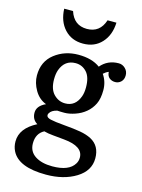

<svg xmlns="http://www.w3.org/2000/svg" viewBox="-144 -834 863 1165"><g transform="rotate(15 287.5 -251.5)"><path d="M32.7 0ZM403.3 -466.8Q446.8 -518.1 516.1 -518.1Q539.6 -518.1 557.4 -500.7Q575.2 -483.4 575.2 -457.8Q575.2 -432.1 559.8 -417.2Q544.4 -402.3 522.9 -402.3Q501.5 -402.3 486.6 -414.6Q471.7 -426.8 470.2 -452.1Q452.6 -445.3 438 -431.6Q467.3 -389.2 467.3 -335.7Q467.3 -282.2 450.9 -248.8Q434.6 -215.3 406.5 -191.7Q378.4 -168 341.3 -155.3Q304.2 -142.6 274.7 -142.6Q245.1 -142.6 230 -144Q194.8 -136.2 182.6 -114.3Q179.2 -108.9 179.2 -102.1Q179.2 -87.4 205.6 -81.1Q231.9 -74.7 293.7 -69.6Q355.5 -64.5 395.8 -57.4Q436 -50.3 465.3 -35.2Q527.3 -2.4 527.3 76.2Q527.3 154.8 450.7 201.9Q374 249 263.2 249Q89.4 249 45.9 160.6Q32.7 133.8 32.7 101.6Q32.7 18.6 133.8 -33.2Q99.1 -53.7 99.1 -96.7Q99.1 -139.6 153.3 -164.1Q107.4 -181.6 81.1 -226.8Q54.7 -272 54.7 -318.8Q54.7 -406.7 117.9 -455.8Q181.2 -504.9 266.6 -504.9Q352.1 -504.9 403.3 -466.8ZM263.2 -198.7Q327.6 -198.7 352.5 -267.1Q361.3 -290.5 361.3 -325.2Q361.3 -389.6 333 -420.4Q304.7 -451.2 263.2 -451.2Q195.3 -451.2 169.9 -382.3Q161.1 -357.4 161.1 -323.2Q161.1 -260.7 191.7 -229.7Q222.2 -198.7 263.2 -198.7ZM186 -2.4Q137.7 23.4 137.7 85.4Q137.7 136.7 178.7 163.6Q219.7 190.4 286.6 190.4Q391.6 190.4 424.8 134.8Q435.5 117.7 435.5 96.2Q435.5 25.4 314.5 14.2Q276.4 10.3 243.2 7.3Q210 4.4 186 -2.4ZM273.9 -669.4Q355.5 -669.4 382.3 -752.4H438Q435.1 -673.8 390.6 -625.5Q346.2 -577.1 273.9 -577.1Q201.7 -577.1 157.2 -625.5Q112.8 -673.8 109.9 -752.4H165.5Q192.4 -669.4 273.9 -669.4Z"/></g></svg>

Font: Arbutus Slab
Style: Regular
Weight: 400
Designer: Karolina Lach
Foundry: Karolina Lach
Version: Version 1.001; ttfautohint (v0.92) -l 10 -r 16 -G 200 -x 7 -